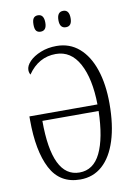

<svg xmlns="http://www.w3.org/2000/svg" viewBox="-99 -968 724 1039"><g transform="rotate(-10 263.5 -448.5)"><path d="M44 -356V-375H418Q416 -517 371 -600Q326 -683 243 -683Q148 -683 89 -597Q82 -609 82 -623Q82 -646 104.5 -669.5Q127 -693 166.5 -709Q206 -725 254 -725Q326 -725 377.5 -680.5Q429 -636 456 -555.5Q483 -475 483 -369Q483 -251 456 -166Q429 -81 378.5 -36Q328 9 257 9Q145 9 94.5 -88Q44 -185 44 -356ZM418 -339H109Q109 -29 259 -29Q336 -29 375 -109.5Q414 -190 418 -339ZM152 -860Q152 -885 160 -895.5Q168 -906 184 -906Q217 -906 217 -860Q217 -816 184 -816Q168 -816 160 -826Q152 -836 152 -860ZM289 -860Q289 -906 323 -906Q356 -906 356 -860Q356 -816 323 -816Q289 -816 289 -860Z"/></g></svg>

Font: Noto Serif CondLight
Style: Regular
Weight: 300
Width: 3
Designer: Monotype Design Team
Foundry: Monotype Imaging Inc.
Version: Version 1.001